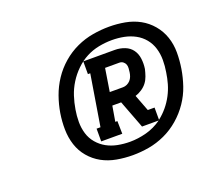

<svg xmlns="http://www.w3.org/2000/svg" viewBox="-87 -1008 774 694"><g transform="rotate(-20 300.0 -661.0)"><path d="M315 -428Q284 -428 253.5 -433.5Q223 -439 197.5 -453Q172 -467 153 -489.5Q134 -512 125 -540Q116 -568 115.5 -599Q115 -630 120 -661Q125 -692 136 -723Q147 -754 165.5 -782Q184 -810 210 -832.5Q236 -855 266.5 -869Q297 -883 329 -888.5Q361 -894 392 -894Q423 -894 453 -888.5Q483 -883 508.5 -869Q534 -855 553 -832.5Q572 -810 581.5 -782Q591 -754 591 -723Q591 -692 586 -661Q581 -630 570.5 -599Q560 -568 541 -540Q522 -512 496 -489.5Q470 -467 439.5 -453Q409 -439 377.5 -433.5Q346 -428 315 -428ZM322 -477Q353 -477 385 -485.5Q417 -494 445 -514H381L340 -622H306L296 -563H304L305 -514H224V-563H239L271 -759H262V-808H383Q403 -808 421 -801Q439 -794 449.5 -779.5Q460 -765 462.5 -745.5Q465 -726 462 -706Q459 -693 454.5 -680Q450 -667 442 -656.5Q434 -646 422 -638Q410 -630 397 -626L421 -563H447V-516Q465 -530 479.5 -547.5Q494 -565 504.5 -585Q515 -605 521 -626Q527 -647 530 -668Q534 -691 534 -714.5Q534 -738 527.5 -759.5Q521 -781 507 -798Q493 -815 473.5 -825.5Q454 -836 431.5 -840.5Q409 -845 385 -845Q360 -845 334.5 -840Q309 -835 286 -823Q263 -811 243.5 -792Q224 -773 210 -750.5Q196 -728 188 -703.5Q180 -679 176 -654Q172 -631 172 -607.5Q172 -584 178.5 -562.5Q185 -541 199.5 -524Q214 -507 233 -496.5Q252 -486 275 -481.5Q298 -477 322 -477ZM314 -671H365Q373 -671 380.5 -674.5Q388 -678 393.5 -684Q399 -690 402 -698Q405 -706 406 -714Q407 -721 407.5 -729Q408 -737 405.5 -743.5Q403 -750 397 -754.5Q391 -759 383 -759H328Z"/></g></svg>

Font: Iosevka HT Medium Extended
Style: Italic
Weight: 500
Width: 7
Italic angle: -9°
Monospace: yes
Designer: Belleve Invis
Foundry: Belleve Invis
Version: Version 32.3.0; ttfautohint (v1.8.4)